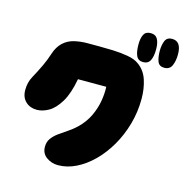

<svg xmlns="http://www.w3.org/2000/svg" viewBox="-122 -978 1053 1088"><g transform="rotate(15 404.5 -433.5)"><path d="M314 -4Q276 -4 246 -25.5Q216 -47 216 -86Q216 -115 231 -135.5Q246 -156 269.5 -173Q293 -190 319.5 -207.5Q346 -225 369 -247Q409 -286 430 -331Q451 -376 458.5 -421Q466 -466 464 -504H298Q282 -416 251.5 -366Q221 -316 185.5 -296Q150 -276 117 -276Q77 -276 51 -300.5Q25 -325 25 -368Q25 -413 45 -449Q65 -485 86 -529Q103 -565 116 -605.5Q129 -646 156 -672Q184 -698 221 -706.5Q258 -715 296.5 -715Q335 -715 366 -715Q401 -715 447 -713.5Q493 -712 535 -704.5Q577 -697 601 -679Q642 -650 658.5 -599.5Q675 -549 675 -490Q675 -412 654.5 -340Q634 -268 598.5 -207Q563 -146 517 -100.5Q471 -55 419 -29.5Q367 -4 314 -4ZM753 -693Q723 -693 713.5 -717.5Q704 -742 704 -780Q704 -812 714 -837.5Q724 -863 755 -863Q809 -863 809 -786Q809 -748 797 -720.5Q785 -693 753 -693ZM629 -693Q600 -693 589 -716.5Q578 -740 578 -783Q578 -820 589 -841.5Q600 -863 629 -863Q658 -863 670 -841.5Q682 -820 682 -782Q682 -740 670 -716.5Q658 -693 629 -693Z"/></g></svg>

Font: Cherry Bomb One
Style: Regular
Weight: 400
Designer: satsuyako
Foundry: satsuyako
Version: Version 4.100; ttfautohint (v1.8.3)